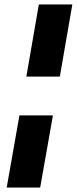

<svg xmlns="http://www.w3.org/2000/svg" viewBox="-20 -740 344 860"><path d="M98 -397 154 -720H304L248 -397ZM10 100 67 -223H217L160 100Z"/></svg>

Font: DM Sans 9pt Black
Style: Italic
Weight: 900
Italic angle: -10°
Version: Version 4.004;gftools[0.9.30]